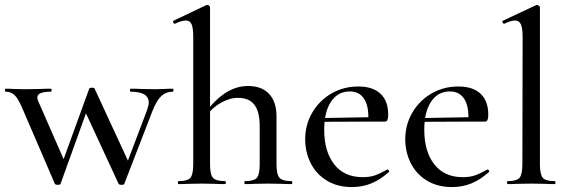

<svg xmlns="http://www.w3.org/2000/svg" viewBox="-27 -745 2297 777"><path d="M-4 -374Q-7 -374 -7 -380Q-7 -386 -4 -386Q15 -386 26 -385L73 -384L138 -385Q153 -386 179 -386Q182 -386 182 -380Q182 -374 179 -374Q153 -374 138.5 -368.5Q124 -363 124 -350Q124 -343 128 -335L241 -77L204 -28L334 -386Q335 -390 345 -390Q355 -390 356 -386L499 -77L463 -22L568 -299Q575 -320 575 -330Q575 -374 501 -374Q499 -374 499 -380Q499 -386 501 -386Q528 -386 542 -385L602 -384L639 -385Q649 -386 672 -386Q675 -386 675 -380Q675 -374 672 -374Q645 -374 626 -356.5Q607 -339 590 -296L476 -1Q475 3 465 3Q456 3 453 -1L310 -310L347 -359L218 -1Q217 3 207 3Q198 3 195 -1L65 -303Q47 -346 32 -360Q17 -374 -4 -374Z M695 -12Q732 -12 743.5 -25.5Q755 -39 755 -81V-595Q755 -631 748.5 -646.5Q742 -662 725 -662Q708 -662 681 -649H680Q676 -649 674 -654Q672 -659 675 -661L809 -725H812Q816 -725 819.5 -722Q823 -719 823 -715V-81Q823 -39 835 -25.5Q847 -12 884 -12Q887 -12 887 -6Q887 0 884 0Q859 0 845 -1L790 -2L733 -1Q719 0 695 0Q693 0 693 -6Q693 -12 695 -12ZM964 -12Q1001 -12 1012.5 -25.5Q1024 -39 1024 -81V-235Q1024 -293 1002.5 -321Q981 -349 936 -349Q901 -349 865 -328Q829 -307 805 -272L800 -284Q842 -341 885.5 -369Q929 -397 977 -397Q1032 -397 1062 -365Q1092 -333 1092 -274V-81Q1092 -39 1104 -25.5Q1116 -12 1153 -12Q1156 -12 1156 -6Q1156 0 1153 0Q1128 0 1114 -1L1059 -2L1002 -1Q988 0 964 0Q962 0 962 -6Q962 -12 964 -12Z M1208 -181Q1208 -240 1236.5 -289Q1265 -338 1314 -366.5Q1363 -395 1423 -395Q1482 -395 1513 -365.5Q1544 -336 1544 -281Q1544 -253 1532 -253H1463Q1467 -312 1447.5 -343.5Q1428 -375 1389 -375Q1340 -375 1312.5 -333.5Q1285 -292 1285 -220Q1285 -132 1325.5 -80Q1366 -28 1441 -28Q1470 -28 1491 -35.5Q1512 -43 1540 -59H1541Q1544 -59 1546.5 -55.5Q1549 -52 1547 -49Q1511 -17 1475 -2.5Q1439 12 1397 12Q1338 12 1295 -14.5Q1252 -41 1230 -85.5Q1208 -130 1208 -181ZM1261 -267 1485 -271V-253L1262 -252Z M1613 -181Q1613 -240 1641.5 -289Q1670 -338 1719 -366.5Q1768 -395 1828 -395Q1887 -395 1918 -365.5Q1949 -336 1949 -281Q1949 -253 1937 -253H1868Q1872 -312 1852.5 -343.5Q1833 -375 1794 -375Q1745 -375 1717.5 -333.5Q1690 -292 1690 -220Q1690 -132 1730.5 -80Q1771 -28 1846 -28Q1875 -28 1896 -35.5Q1917 -43 1945 -59H1946Q1949 -59 1951.5 -55.5Q1954 -52 1952 -49Q1916 -17 1880 -2.5Q1844 12 1802 12Q1743 12 1700 -14.5Q1657 -41 1635 -85.5Q1613 -130 1613 -181ZM1666 -267 1890 -271V-253L1667 -252Z M2027 -12Q2064 -12 2075.5 -25.5Q2087 -39 2087 -81L2088 -595Q2088 -631 2081 -646.5Q2074 -662 2057 -662Q2040 -662 2014 -649H2013Q2009 -649 2006.5 -654.5Q2004 -660 2008 -661L2142 -724L2146 -725Q2149 -725 2153.5 -722Q2158 -719 2158 -715V-81Q2158 -39 2169.5 -25.5Q2181 -12 2217 -12Q2221 -12 2221 -6Q2221 0 2217 0Q2194 0 2180 -1L2122 -2L2066 -1Q2052 0 2027 0Q2025 0 2025 -6Q2025 -12 2027 -12Z"/></svg>

Font: Cormorant Infant Medium
Style: Regular
Weight: 500
Designer: Christian Thalmann (Catharsis Fonts)
Foundry: Catharsis Fonts
Version: Version 4.000